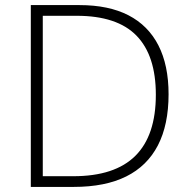

<svg xmlns="http://www.w3.org/2000/svg" viewBox="-20 -734 745 754"><path d="M642 -364Q642 -244 600 -163Q558 -82 475.5 -41Q393 0 270 0H101V-714H292Q407 -714 484.5 -674Q562 -634 602 -556Q642 -478 642 -364ZM592 -362Q592 -516 516 -594Q440 -672 281 -672H148V-42H268Q431 -42 511.5 -122Q592 -202 592 -362Z"/></svg>

Font: Noto Sans Syriac Eastern ExtraLight
Style: Regular
Weight: 250
Designer: Patrick Giasson and the Monotype Design Team
Foundry: Monotype Imaging Inc.
Version: Version 3.001